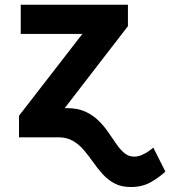

<svg xmlns="http://www.w3.org/2000/svg" viewBox="-20 -565 701 790"><path d="M198.9 -120H256.4Q300.1 -120 331.5 -105.5Q362.9 -90.9 385.7 -68.4Q408.4 -45.8 426 -20.2Q443.5 5.3 459.2 28.1Q474.8 50.8 492.2 65.2Q509.6 79.5 532 79.5Q547.2 79.5 562.3 73.2Q577.4 66.8 590 58.1Q602.6 49.4 610.8 42.3L660.5 141Q636 164.1 600.9 184.3Q565.7 204.5 518.5 204.5Q479.4 204.5 451.5 189.8Q423.7 175.1 402.7 151.8Q381.7 128.6 363.3 102.3Q344.8 76 325.1 52.7Q305.4 29.5 280.2 14.7Q255 0 219.8 0H198.9ZM246.1 -120V0H58.2V-88.8L318.9 -425.4H65.3V-545.5H506.4V-457.4Z"/></svg>

Font: InterMG
Style: Bold
Weight: 700
Designer: Rasmus Andersson
Foundry: rsms
Version: Version 3.019;December 26, 2023;FontCreator 15.0.0.2955 64-b